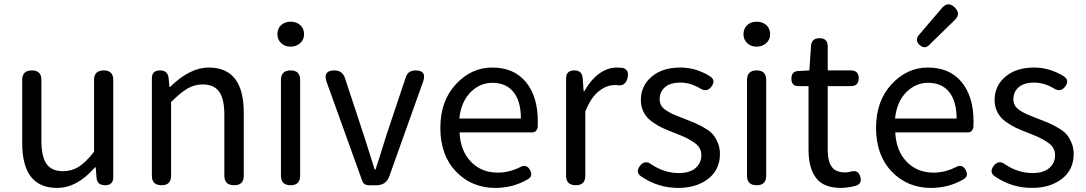

<svg xmlns="http://www.w3.org/2000/svg" viewBox="-20 -876 5134 908"><path d="M515.6 -498V-38.1Q515.6 0 476.6 0Q439.5 0 436.5 -36.1L432.6 -85H429.7Q344.7 12.7 250 12.7Q85 12.7 85 -199.2V-498Q85 -543 130.9 -543Q175.8 -543 175.8 -498V-210Q175.8 -134.8 200.2 -100.6Q224.6 -66.4 278.3 -66.4Q319.3 -66.4 352.5 -87.4Q385.7 -108.4 424.8 -158.2V-498Q424.8 -543 470.7 -543Q515.6 -543 515.6 -498Z M698.2 -44.9V-505.9Q698.2 -543 737.3 -543Q772.5 -543 777.3 -507.8L781.2 -464.8H784.2Q877.9 -556.6 966.8 -556.6Q1132.8 -556.6 1132.8 -343.8V-44.9Q1132.8 0 1087.9 0Q1041 0 1041 -44.9V-332Q1041 -408.2 1016.6 -442.4Q992.2 -476.6 938.5 -476.6Q899.4 -476.6 866.2 -457Q833 -437.5 789.1 -393.6V-44.9Q789.1 0 744.1 0Q698.2 0 698.2 -44.9Z M1399.4 -498V-44.9Q1399.4 0 1354.5 0Q1308.6 0 1308.6 -44.9V-498Q1308.6 -543 1354.5 -543Q1399.4 -543 1399.4 -498ZM1418 -713.9Q1418 -688.5 1399.4 -671.9Q1380.9 -655.3 1354.5 -655.3Q1327.1 -655.3 1309.6 -671.9Q1292 -688.5 1292 -713.9Q1292 -741.2 1309.6 -757.3Q1327.1 -773.4 1354.5 -773.4Q1381.8 -773.4 1399.9 -757.3Q1418 -741.2 1418 -713.9Z M1759.8 0H1723.6Q1700.2 0 1692.4 -22.5L1524.4 -489.3Q1505.9 -543 1561.5 -543Q1599.6 -543 1611.3 -506.8L1701.2 -234.4Q1742.2 -104.5 1752 -74.2H1755.9Q1762.7 -94.7 1780.3 -149.9Q1797.9 -205.1 1806.6 -234.4L1898.4 -508.8Q1908.2 -543 1945.3 -543Q1999 -543 1981.4 -491.2L1821.3 -43Q1806.6 0 1759.8 0Z M2523.4 -301.8Q2523.4 -284.2 2522.9 -275.9Q2522.5 -267.6 2516.1 -258.8Q2509.8 -250 2497.1 -250H2153.3Q2157.2 -163.1 2207 -111.3Q2256.8 -59.6 2334 -59.6Q2387.7 -59.6 2438.5 -85Q2469.7 -102.5 2486.3 -72.3Q2502 -43 2476.6 -28.3Q2406.2 12.7 2322.3 12.7Q2210.9 12.7 2136.7 -64.5Q2062.5 -141.6 2062.5 -271.5Q2062.5 -398.4 2135.7 -477.5Q2209 -556.6 2307.6 -556.6Q2410.2 -556.6 2466.8 -488.3Q2523.4 -419.9 2523.4 -301.8ZM2152.3 -315.4H2443.4Q2443.4 -397.5 2408.2 -440.9Q2373 -484.4 2308.6 -484.4Q2249 -484.4 2204.6 -439Q2160.2 -393.6 2152.3 -315.4Z M2657.2 -44.9V-505.9Q2657.2 -543 2696.3 -543Q2732.4 -543 2735.4 -507.8L2740.2 -444.3H2743.2Q2772.5 -497.1 2812.5 -526.9Q2852.5 -556.6 2897.5 -556.6Q2908.2 -556.6 2925.8 -554.7Q2956.1 -544.9 2948.2 -510.7Q2939.5 -464.8 2895.5 -473.6H2885.7Q2847.7 -473.6 2810.5 -443.4Q2773.4 -413.1 2748 -348.6V-44.9Q2748 0 2703.1 0Q2657.2 0 2657.2 -44.9Z M3384.8 -148.4Q3384.8 -73.2 3329.1 -30.3Q3273.4 12.7 3187.5 12.7Q3091.8 12.7 3011.7 -42Q2984.4 -61.5 3005.9 -90.8Q3029.3 -122.1 3060.5 -98.6Q3122.1 -57.6 3190.4 -57.6Q3242.2 -57.6 3269.5 -81.5Q3296.9 -105.5 3296.9 -142.6Q3296.9 -162.1 3287.1 -177.7Q3277.3 -193.4 3255.9 -206.5Q3234.4 -219.7 3218.8 -227.1Q3203.1 -234.4 3172.9 -246.1Q3137.7 -259.8 3114.3 -270.5Q3090.8 -281.2 3064.5 -299.8Q3038.1 -318.4 3024.4 -344.7Q3010.7 -371.1 3010.7 -403.3Q3010.7 -469.7 3061.5 -513.2Q3112.3 -556.6 3198.2 -556.6Q3271.5 -556.6 3338.9 -514.6Q3366.2 -495.1 3344.7 -466.8Q3323.2 -437.5 3291 -458Q3244.1 -485.4 3198.2 -485.4Q3149.4 -485.4 3124.5 -463.4Q3099.6 -441.4 3099.6 -407.2Q3099.6 -389.6 3107.4 -376.5Q3115.2 -363.3 3133.3 -352.1Q3151.4 -340.8 3165 -335Q3178.7 -329.1 3206.1 -318.4Q3214.8 -315.4 3218.8 -313.5Q3252 -300.8 3267.6 -293.9Q3283.2 -287.1 3310.1 -272Q3336.9 -256.8 3350.1 -241.7Q3363.3 -226.6 3374 -202.1Q3384.8 -177.7 3384.8 -148.4Z M3603.5 -498V-44.9Q3603.5 0 3558.6 0Q3512.7 0 3512.7 -44.9V-498Q3512.7 -543 3558.6 -543Q3603.5 -543 3603.5 -498ZM3622.1 -713.9Q3622.1 -688.5 3603.5 -671.9Q3585 -655.3 3558.6 -655.3Q3531.2 -655.3 3513.7 -671.9Q3496.1 -688.5 3496.1 -713.9Q3496.1 -741.2 3513.7 -757.3Q3531.2 -773.4 3558.6 -773.4Q3585.9 -773.4 3604 -757.3Q3622.1 -741.2 3622.1 -713.9Z M4003.9 -468.8H3894.5V-166Q3894.5 -113.3 3913.6 -86.9Q3932.6 -60.5 3978.5 -60.5Q3986.3 -60.5 4003.9 -64.5Q4040 -74.2 4048.8 -39.1Q4057.6 -6.8 4026.4 2.9Q3987.3 12.7 3958 12.7Q3875 12.7 3839.4 -34.2Q3803.7 -81.1 3803.7 -168V-468.8H3755.9Q3722.7 -468.8 3722.7 -503.9Q3722.7 -539.1 3754.9 -540L3807.6 -543L3815.4 -659.2Q3818.4 -695.3 3855.5 -695.3Q3894.5 -695.3 3894.5 -657.2V-543H4003.9Q4041 -543 4041 -505.9Q4041 -468.8 4003.9 -468.8Z M4584 -301.8Q4584 -284.2 4583.5 -275.9Q4583 -267.6 4576.7 -258.8Q4570.3 -250 4557.6 -250H4213.9Q4217.8 -163.1 4267.6 -111.3Q4317.4 -59.6 4394.5 -59.6Q4448.2 -59.6 4499 -85Q4530.3 -102.5 4546.9 -72.3Q4562.5 -43 4537.1 -28.3Q4466.8 12.7 4382.8 12.7Q4271.5 12.7 4197.3 -64.5Q4123 -141.6 4123 -271.5Q4123 -398.4 4196.3 -477.5Q4269.5 -556.6 4368.2 -556.6Q4470.7 -556.6 4527.3 -488.3Q4584 -419.9 4584 -301.8ZM4212.9 -315.4H4503.9Q4503.9 -397.5 4468.8 -440.9Q4433.6 -484.4 4369.1 -484.4Q4309.6 -484.4 4265.1 -439Q4220.7 -393.6 4212.9 -315.4ZM4325.2 -710Q4388.7 -785.2 4433.6 -836.9Q4462.9 -872.1 4495.1 -840.8Q4526.4 -810.5 4494.1 -780.3L4374 -663.1Q4352.5 -641.6 4328.1 -664.1Q4305.7 -685.5 4325.2 -710Z M5057.6 -148.4Q5057.6 -73.2 5002 -30.3Q4946.3 12.7 4860.4 12.7Q4764.6 12.7 4684.6 -42Q4657.2 -61.5 4678.7 -90.8Q4702.1 -122.1 4733.4 -98.6Q4794.9 -57.6 4863.3 -57.6Q4915 -57.6 4942.4 -81.5Q4969.7 -105.5 4969.7 -142.6Q4969.7 -162.1 4960 -177.7Q4950.2 -193.4 4928.7 -206.5Q4907.2 -219.7 4891.6 -227.1Q4876 -234.4 4845.7 -246.1Q4810.5 -259.8 4787.1 -270.5Q4763.7 -281.2 4737.3 -299.8Q4710.9 -318.4 4697.3 -344.7Q4683.6 -371.1 4683.6 -403.3Q4683.6 -469.7 4734.4 -513.2Q4785.2 -556.6 4871.1 -556.6Q4944.3 -556.6 5011.7 -514.6Q5039.1 -495.1 5017.6 -466.8Q4996.1 -437.5 4963.9 -458Q4917 -485.4 4871.1 -485.4Q4822.3 -485.4 4797.4 -463.4Q4772.5 -441.4 4772.5 -407.2Q4772.5 -389.6 4780.3 -376.5Q4788.1 -363.3 4806.2 -352.1Q4824.2 -340.8 4837.9 -335Q4851.6 -329.1 4878.9 -318.4Q4887.7 -315.4 4891.6 -313.5Q4924.8 -300.8 4940.4 -293.9Q4956.1 -287.1 4982.9 -272Q5009.8 -256.8 5022.9 -241.7Q5036.1 -226.6 5046.9 -202.1Q5057.6 -177.7 5057.6 -148.4Z"/></svg>

Font: GenSenMaruGothic TW TTF Regular
Style: Regular
Weight: 400
Version: Version 1.301